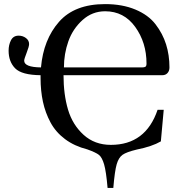

<svg xmlns="http://www.w3.org/2000/svg" viewBox="-20 -727 884 937"><path d="M22 -480Q22 -508 33.5 -530.5Q45 -553 71 -553Q91 -553 106.5 -541.5Q122 -530 122 -512Q122 -500 110 -469.5Q98 -439 98 -431Q98 -399 180 -398Q192 -534 268 -620.5Q344 -707 493 -707Q577 -707 640.5 -680.5Q704 -654 739 -608.5Q774 -563 790.5 -510.5Q807 -458 807 -398Q807 -381 797.5 -370.5Q788 -360 772 -360H290Q290 -266 312 -192Q334 -118 388 -69Q442 -20 521 -20Q691 -20 749 -191H779L765 -37Q722 -12 647 3Q597 15 578 28.5Q559 42 549.5 74.5Q540 107 533 190H505Q498 109 488 75Q478 41 463 29Q448 17 406 2Q343 -14 297.5 -48Q252 -82 226.5 -129.5Q201 -177 189.5 -230.5Q178 -284 178 -346V-360Q86 -361 54 -393.5Q22 -426 22 -480ZM292 -398H674Q685 -398 690 -401.5Q695 -405 695 -417Q695 -519 640 -595.5Q585 -672 493 -672Q430 -672 382.5 -629Q335 -586 313.5 -525Q292 -464 292 -398Z"/></svg>

Font: Linguistics Pro
Style: Regular
Weight: 400
Designer: Stefan Peev, Context Ltd
Foundry: Stefan Peev, Context Ltd
Version: Version 001.000